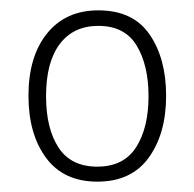

<svg xmlns="http://www.w3.org/2000/svg" viewBox="-20 -744 374 371"><path d="M301 -559Q301 -486 267.5 -439.5Q234 -393 168 -393Q103 -393 69 -439Q35 -485 35 -559Q35 -635 71 -679.5Q107 -724 170 -724Q237 -724 269 -677.5Q301 -631 301 -559ZM69 -558Q69 -496 93 -459Q117 -422 168 -422Q219 -422 243 -459.5Q267 -497 267 -558Q267 -618 244 -656Q221 -694 170 -694Q122 -694 95.5 -659Q69 -624 69 -558Z"/></svg>

Font: Noto Sans Arabic UI SmCn XLt
Style: Regular
Weight: 200
Width: 4
Designer: Monotype Design Team, Nadine Chahine and Nizar Qandah
Foundry: Monotype Imaging Inc.
Version: Version 2.010; ttfautohint (v1.8.4.7-5d5b)